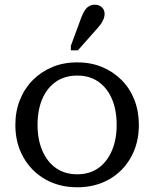

<svg xmlns="http://www.w3.org/2000/svg" viewBox="-20 -783 653 813"><path d="M568 -254Q568 -177 534.5 -117Q501 -57 442 -23.5Q383 10 307 10Q231 10 172 -23.5Q113 -57 79 -117Q45 -177 45 -254Q45 -312 64.5 -360.5Q84 -409 119.5 -444.5Q155 -480 202.5 -499.5Q250 -519 307 -519Q364 -519 411.5 -499.5Q459 -480 494.5 -444.5Q530 -409 549 -360.5Q568 -312 568 -254ZM139 -254Q139 -192 159.5 -144.5Q180 -97 217.5 -71Q255 -45 307 -45Q359 -45 396 -71Q433 -97 453.5 -144.5Q474 -192 474 -254Q474 -318 453.5 -365Q433 -412 396 -437.5Q359 -463 307 -463Q255 -463 217.5 -437.5Q180 -412 159.5 -365Q139 -318 139 -254ZM325 -711Q332 -729 340 -740.5Q348 -752 358.5 -757.5Q369 -763 381 -763Q400 -763 411.5 -752Q423 -741 423 -724Q423 -715 419.5 -705Q416 -695 409.5 -685Q403 -675 394 -665L310 -570H280V-589Z"/></svg>

Font: Roboto Serif 28pt
Style: Regular
Weight: 400
Designer: Greg Gazdowicz
Foundry: Commercial Type
Version: Version 1.008